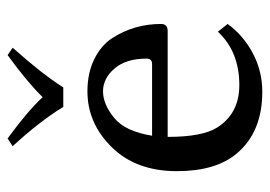

<svg xmlns="http://www.w3.org/2000/svg" viewBox="-120 -564 694 493"><g transform="rotate(-90 226.5 -317.0)"><path d="M199 -501Q161 -563 98 -631L118 -644Q189 -592 224 -554Q262 -593 332 -644L351 -631Q284 -556 249 -501ZM125 -273H309Q323 -273 323 -287Q323 -340 297.5 -369.5Q272 -399 239 -399Q206 -399 171 -370.5Q136 -342 125 -273ZM392 -104 412 -79Q383 -39 337 -14.5Q291 10 238 10Q134 10 79 -56Q34 -110 34 -209Q34 -314 95.5 -376.5Q157 -439 239 -439Q286 -439 321.5 -421.5Q357 -404 375.5 -375.5Q394 -347 403 -315.5Q412 -284 412 -250Q412 -233 394 -233H122Q122 -144 146 -106Q182 -49 255 -49Q341 -49 392 -104Z"/></g></svg>

Font: Libertinus Sans
Style: Regular
Weight: 400
Designer: Philipp H. Poll
Foundry: Khaled Hosny
Version: Version 6.1